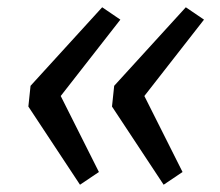

<svg xmlns="http://www.w3.org/2000/svg" viewBox="-20 -551 605 528"><path d="M261 -531 311 -497 147 -287 252 -78 200 -43 58 -258 64 -315ZM491 -531 541 -497 377 -287 482 -78 430 -43 288 -258 294 -315Z"/></svg>

Font: Fira Sans TEST Book
Style: Italic
Weight: 350
Italic angle: -8°
Designer: Carrois Corporate & Edenspiekermann AG
Foundry: Carrois Corporate GbR & Edenspiekermann AG
Version: Version 4.201